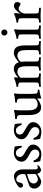

<svg xmlns="http://www.w3.org/2000/svg" viewBox="1170 -1838 679 3060"><g transform="rotate(-90 1510.0 -308.5)"><path d="M180.7 -44.9C143.6 -44.9 115.2 -77.1 115.2 -113.3C115.2 -150.4 139.6 -175.8 174.8 -189.5C192.4 -196.3 239.3 -210 265.6 -217.8V-85C265.6 -75.2 214.8 -44.9 180.7 -44.9ZM233.4 -425.8C162.1 -425.8 85.9 -374 55.7 -345.7C51.8 -340.8 48.8 -326.2 48.8 -322.3C48.8 -302.7 61.5 -281.2 82 -281.2C106.4 -281.2 122.1 -294.9 127.9 -328.1C134.8 -366.2 147.5 -388.7 181.6 -388.7C229.5 -388.7 265.6 -338.9 265.6 -294.9V-268.6C265.6 -251 263.7 -248 253.9 -244.1C225.6 -231.4 137.7 -202.1 83 -182.6C61.5 -174.8 34.2 -144.5 34.2 -104.5C34.2 -41 84 7.8 148.4 7.8C182.6 7.8 256.8 -45.9 268.6 -57.6C274.4 -27.3 299.8 5.9 328.1 5.9C348.6 5.9 389.6 -20.5 401.4 -31.2C404.3 -36.1 406.2 -43.9 406.2 -49.8C406.2 -52.7 405.3 -57.6 402.3 -57.6C399.4 -55.7 387.7 -44.9 370.1 -44.9C347.7 -44.9 339.8 -64.5 339.8 -90.8V-292C339.8 -367.2 289.1 -425.8 233.4 -425.8Z M604.5 -426.8C532.2 -426.8 462.9 -379.9 462.9 -307.6C462.9 -255.9 498 -225.6 537.1 -203.1C593.8 -169.9 656.2 -150.4 656.2 -90.8C656.2 -45.9 626 -21.5 585.9 -21.5C534.2 -21.5 492.2 -72.3 480.5 -113.3C477.5 -115.2 474.6 -115.2 471.7 -115.2C466.8 -115.2 458 -112.3 454.1 -109.4C454.1 -84 462.9 -28.3 470.7 -7.8C513.7 0 540 10.7 585 10.7C664.1 10.7 735.4 -44.9 735.4 -124C735.4 -185.5 667 -216.8 623 -243.2C579.1 -269.5 538.1 -284.2 538.1 -335C538.1 -370.1 560.5 -395.5 607.4 -395.5C649.4 -395.5 679.7 -342.8 689.5 -306.6C694.3 -302.7 701.2 -301.8 706.1 -301.8C710.9 -301.8 715.8 -302.7 715.8 -306.6C714.8 -341.8 710.9 -383.8 704.1 -414.1C661.1 -418.9 642.6 -426.8 604.5 -426.8Z M961.9 -426.8C889.6 -426.8 820.3 -379.9 820.3 -307.6C820.3 -255.9 855.5 -225.6 894.5 -203.1C951.2 -169.9 1013.7 -150.4 1013.7 -90.8C1013.7 -45.9 983.4 -21.5 943.4 -21.5C891.6 -21.5 849.6 -72.3 837.9 -113.3C835 -115.2 832 -115.2 829.1 -115.2C824.2 -115.2 815.4 -112.3 811.5 -109.4C811.5 -84 820.3 -28.3 828.1 -7.8C871.1 0 897.5 10.7 942.4 10.7C1021.5 10.7 1092.8 -44.9 1092.8 -124C1092.8 -185.5 1024.4 -216.8 980.5 -243.2C936.5 -269.5 895.5 -284.2 895.5 -335C895.5 -370.1 918 -395.5 964.8 -395.5C1006.8 -395.5 1037.1 -342.8 1046.9 -306.6C1051.8 -302.7 1058.6 -301.8 1063.5 -301.8C1068.4 -301.8 1073.2 -302.7 1073.2 -306.6C1072.3 -341.8 1068.4 -383.8 1061.5 -414.1C1018.6 -418.9 1000 -426.8 961.9 -426.8Z M1468.8 -308.6V-101.6C1468.8 -78.1 1421.9 -47.9 1378.9 -47.9C1310.5 -47.9 1281.2 -95.7 1281.2 -199.2V-342.8C1281.2 -371.1 1284.2 -398.4 1288.1 -406.2C1288.1 -411.1 1282.2 -425.8 1277.3 -425.8C1242.2 -415 1193.4 -408.2 1143.6 -406.2C1139.6 -401.4 1140.6 -383.8 1143.6 -380.9C1156.2 -380.9 1188.5 -378.9 1198.2 -361.3C1206.1 -346.7 1206.1 -321.3 1206.1 -308.6V-187.5C1206.1 -105.5 1224.6 6.8 1328.1 6.8C1377.9 6.8 1439.5 -28.3 1466.8 -57.6C1466.8 -57.6 1468.8 -57.6 1468.8 -52.7V-7.8C1468.8 -1 1471.7 7.8 1476.6 7.8C1477.5 7.8 1552.7 -16.6 1603.5 -19.5C1608.4 -19.5 1611.3 -33.2 1611.3 -35.2C1611.3 -38.1 1610.4 -44.9 1608.4 -45.9C1605.5 -46.9 1555.7 -44.9 1550.8 -63.5C1544.9 -90.8 1543.9 -127 1543.9 -137.7V-342.8C1543.9 -371.1 1546.9 -398.4 1550.8 -406.2C1550.8 -411.1 1544.9 -425.8 1540 -425.8C1504.9 -415 1456.1 -408.2 1406.2 -406.2C1402.3 -401.4 1403.3 -383.8 1406.2 -380.9C1418.9 -380.9 1451.2 -378.9 1460.9 -361.3C1468.8 -346.7 1468.8 -321.3 1468.8 -308.6Z M1801.8 -363.3C1801.8 -371.1 1806.6 -403.3 1807.6 -410.2C1807.6 -415 1801.8 -425.8 1796.9 -425.8C1757.8 -405.3 1707 -391.6 1657.2 -384.8C1653.3 -379.9 1655.3 -361.3 1657.2 -359.4C1664.1 -359.4 1713.9 -358.4 1720.7 -341.8C1725.6 -330.1 1725.6 -303.7 1725.6 -291V-113.3C1725.6 -84 1725.6 -56.6 1720.7 -41C1717.8 -30.3 1670.9 -25.4 1659.2 -25.4C1655.3 -20.5 1654.3 -2 1659.2 2.9C1699.2 1 1724.6 -2 1762.7 -2C1800.8 -2 1827.1 1 1867.2 2.9C1872.1 -2 1871.1 -20.5 1867.2 -25.4C1855.5 -25.4 1808.6 -30.3 1805.7 -41C1800.8 -56.6 1800.8 -84 1800.8 -113.3V-317.4C1800.8 -330.1 1847.7 -371.1 1891.6 -371.1C1961.9 -371.1 1983.4 -332 1983.4 -212.9V-113.3C1983.4 -84 1983.4 -56.6 1978.5 -41C1975.6 -30.3 1928.7 -25.4 1917 -25.4C1913.1 -20.5 1912.1 -2 1917 2.9C1957 1 1982.4 -2 2020.5 -2C2058.6 -2 2085 1 2125 2.9C2129.9 -2 2128.9 -20.5 2125 -25.4C2113.3 -25.4 2066.4 -30.3 2063.5 -41C2058.6 -56.6 2058.6 -84 2058.6 -113.3V-233.4C2058.6 -251 2057.6 -284.2 2054.7 -302.7C2054.7 -304.7 2053.7 -314.5 2053.7 -315.4C2053.7 -322.3 2101.6 -371.1 2149.4 -371.1C2228.5 -371.1 2241.2 -314.5 2241.2 -217.8V-113.3C2241.2 -84 2241.2 -56.6 2236.3 -41C2233.4 -30.3 2186.5 -25.4 2174.8 -25.4C2170.9 -20.5 2169.9 -2 2174.8 2.9C2214.8 1 2240.2 -2 2278.3 -2C2316.4 -2 2342.8 1 2382.8 2.9C2387.7 -2 2386.7 -20.5 2382.8 -25.4C2371.1 -25.4 2324.2 -30.3 2321.3 -41C2316.4 -56.6 2316.4 -84 2316.4 -113.3V-220.7C2316.4 -362.3 2295.9 -427.7 2190.4 -427.7C2143.6 -427.7 2089.8 -385.7 2046.9 -346.7C2031.2 -405.3 1993.2 -427.7 1935.5 -427.7C1882.8 -427.7 1831.1 -381.8 1806.6 -361.3C1805.7 -360.4 1804.7 -359.4 1803.7 -359.4C1801.8 -359.4 1801.8 -362.3 1801.8 -363.3Z M2566.4 -349.6C2566.4 -359.4 2572.3 -403.3 2573.2 -410.2C2573.2 -415 2567.4 -425.8 2562.5 -425.8C2523.4 -405.3 2472.7 -391.6 2422.9 -384.8C2418.9 -379.9 2420.9 -361.3 2422.9 -359.4C2429.7 -359.4 2479.5 -358.4 2486.3 -341.8C2491.2 -330.1 2491.2 -303.7 2491.2 -291V-113.3C2491.2 -84 2491.2 -56.6 2486.3 -41C2483.4 -30.3 2436.5 -25.4 2424.8 -25.4C2420.9 -20.5 2419.9 -2 2424.8 2.9C2464.8 1 2490.2 -2 2528.3 -2C2566.4 -2 2592.8 1 2632.8 2.9C2637.7 -2 2636.7 -20.5 2632.8 -25.4C2621.1 -25.4 2574.2 -30.3 2571.3 -41C2566.4 -56.6 2566.4 -84 2566.4 -113.3ZM2472.7 -579.1C2472.7 -551.8 2494.1 -530.3 2521.5 -530.3C2548.8 -530.3 2570.3 -551.8 2570.3 -579.1C2570.3 -606.4 2548.8 -627.9 2521.5 -627.9C2494.1 -627.9 2472.7 -606.4 2472.7 -579.1Z M2824.2 -332C2824.2 -339.8 2830.1 -403.3 2831.1 -410.2C2831.1 -415 2825.2 -425.8 2820.3 -425.8C2781.2 -405.3 2730.5 -391.6 2680.7 -384.8C2676.8 -379.9 2678.7 -361.3 2680.7 -359.4C2687.5 -359.4 2737.3 -358.4 2744.1 -341.8C2749 -330.1 2749 -303.7 2749 -291V-113.3C2749 -84 2749 -56.6 2744.1 -41C2741.2 -30.3 2694.3 -25.4 2682.6 -25.4C2678.7 -20.5 2677.7 -2 2682.6 2.9C2722.7 1 2753.9 -2 2792 -2C2830.1 -2 2873 1 2913.1 2.9C2918 -2 2917 -20.5 2913.1 -25.4C2901.4 -25.4 2832 -30.3 2829.1 -41C2824.2 -56.6 2824.2 -84 2824.2 -113.3V-263.7C2824.2 -286.1 2860.4 -351.6 2902.3 -351.6C2919.9 -351.6 2929.7 -345.7 2938.5 -339.8C2949.2 -333 2960.9 -321.3 2974.6 -321.3C2984.4 -321.3 3006.8 -335.9 3006.8 -372.1C3006.8 -382.8 3004.9 -392.6 3002.9 -398.4C2994.1 -414.1 2968.8 -426.8 2943.4 -426.8C2899.4 -426.8 2849.6 -366.2 2828.1 -327.1C2827.1 -326.2 2827.1 -325.2 2826.2 -325.2C2824.2 -325.2 2824.2 -331.1 2824.2 -332Z"/></g></svg>

Font: Crimson
Style: Roman
Weight: 400
Version: Version 0.2